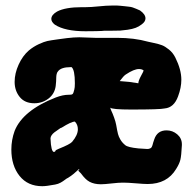

<svg xmlns="http://www.w3.org/2000/svg" viewBox="-20 -676 688 685"><path d="M286.1 -650.4Q303.7 -650.4 332 -653.3Q360.4 -656.2 378.9 -656.2Q391.6 -656.2 398.4 -656.2Q399.4 -656.2 410.6 -655.3Q421.9 -654.3 425.3 -653.8Q428.7 -653.3 438.5 -652.3Q448.2 -651.4 453.6 -649.4Q459 -647.5 466.3 -644.5Q473.6 -641.6 479.5 -638.7Q499 -625 499 -610.4Q499 -598.6 485.4 -588.9Q475.6 -581.1 463.9 -576.7Q452.1 -572.3 435.1 -569.8Q418 -567.4 409.2 -566.9Q400.4 -566.4 377.9 -566.4Q355.5 -566.4 352.5 -566.4Q347.7 -565.4 323.2 -564.9Q298.8 -564.5 285.2 -564.5Q211.9 -564.5 175.8 -587.9Q163.1 -597.7 163.1 -608.4Q163.1 -623 183.6 -634.8Q212.9 -650.4 272.5 -650.4ZM407.2 -386.7Q441.4 -384.8 473.6 -378.9Q473.6 -387.7 482.9 -404.8Q492.2 -421.9 492.2 -423.8V-424.8Q486.3 -429.7 475.6 -429.7Q458 -429.7 428.7 -410.2Q420.9 -405.3 407.2 -386.7ZM102.5 -307.6Q68.4 -307.6 50.3 -330.1Q32.2 -352.5 32.2 -383.8Q32.2 -414.1 46.4 -445.3Q60.5 -476.6 83 -496.1Q99.6 -509.8 118.7 -518.6Q137.7 -527.3 149.4 -529.8Q161.1 -532.2 186 -535.6Q210.9 -539.1 218.8 -540Q244.1 -543 262.7 -543Q277.3 -543 320.3 -541H397.5Q459 -541 507.8 -527.3Q511.7 -526.4 529.8 -522.5Q547.9 -518.6 558.1 -514.6Q568.4 -510.7 582.5 -499.5Q596.7 -488.3 605.5 -470.7Q627 -427.7 627 -391.6Q627 -363.3 615.2 -332Q600.6 -292 567.4 -289.1Q551.8 -285.2 447.3 -285.2Q379.9 -285.2 373 -292L377 -281.2Q381.8 -271.5 387.2 -256.3Q392.6 -241.2 394.5 -230.5Q398.4 -208 400.9 -198.2Q403.3 -188.5 409.7 -177.7Q416 -167 426.8 -158.2Q435.5 -150.4 473.6 -146.5Q502.9 -144.5 504.9 -144.5Q509.8 -144.5 512.7 -145.5Q515.6 -146.5 517.6 -147.5Q519.5 -148.4 521.5 -151.9Q523.4 -155.3 523.9 -157.7Q524.4 -160.2 526.4 -167Q528.3 -173.8 530.3 -178.7Q541 -210.9 574.2 -210.9Q595.7 -210.9 612.3 -196.8Q628.9 -182.6 628.9 -161.1V-158.2Q627 -120.1 623.5 -106Q620.1 -91.8 608.4 -73.2Q576.2 -19.5 506.8 -19.5Q493.2 -19.5 464.4 -22Q435.5 -24.4 420.9 -24.4H417Q403.3 -24.4 377.9 -21.5Q352.5 -18.6 339.8 -18.6Q316.4 -18.6 299.8 -27.3Q291 -32.2 284.7 -38.6Q278.3 -44.9 273.9 -50.8Q269.5 -56.6 268.6 -57.6Q258.8 -67.4 258.8 -67.4Q261.7 -68.4 262.7 -71.3V-73.2Q261.7 -73.2 257.3 -68.8Q252.9 -64.5 243.2 -56.2Q233.4 -47.9 221.7 -41Q218.8 -40 211.9 -34.7Q205.1 -29.3 196.3 -24.4Q187.5 -19.5 176.8 -17.6Q145.5 -11.7 130.9 -11.7Q79.1 -11.7 49.8 -48.3Q20.5 -85 20.5 -142.6Q20.5 -176.8 32.2 -209Q61.5 -282.2 178.7 -328.1Q204.1 -337.9 224.6 -337.9H228.5Q236.3 -337.9 239.3 -340.8Q242.2 -343.8 245.1 -356.4Q247.1 -363.3 247.1 -378.9Q247.1 -426.8 235.4 -436.5H232.4Q197.3 -436.5 186.5 -420.9Q183.6 -418 182.1 -411.6Q180.7 -405.3 180.7 -399.9Q180.7 -394.5 180.2 -385.3Q179.7 -376 178.7 -369.1Q174.8 -340.8 152.8 -324.2Q130.9 -307.6 102.5 -307.6ZM237.3 -169.9Q257.8 -194.3 257.8 -214.8Q257.8 -231.4 247.1 -242.2Q234.4 -242.2 200.2 -220.7L195.3 -218.8Q191.4 -215.8 185.5 -211.9Q179.7 -208 173.8 -203.6Q168 -199.2 164.1 -193.4Q160.2 -187.5 160.2 -182.6V-181.6Q162.1 -133.8 172.9 -133.8L176.8 -135.7Q177.7 -136.7 178.2 -138.7Q178.7 -140.6 190.4 -145.5Q229.5 -161.1 237.3 -169.9Z"/></svg>

Font: Essays1743
Style: Bold
Weight: 700
Designer: Based on the typeface in a 1743 English translation of the essays of Montaigne.  PostScript/TrueType font designed by Jo
Version: Version 002.100